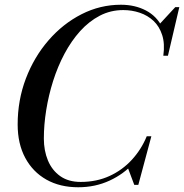

<svg xmlns="http://www.w3.org/2000/svg" viewBox="-20 -780 776 810"><path d="M310 10Q233 10 175.8 -22.2Q118.5 -54.5 86.5 -114Q54.5 -173.5 54.5 -255Q54.5 -357.5 89.2 -448.8Q124 -540 184.8 -610Q245.5 -680 324 -720Q402.5 -760 490 -760Q549 -760 595.2 -736Q641.5 -712 665 -664.2Q688.5 -616.5 679.5 -545H669Q676 -595.5 664.2 -632Q652.5 -668.5 627.8 -691.8Q603 -715 569.8 -726.2Q536.5 -737.5 500 -737.5Q446.5 -737.5 401 -713.8Q355.5 -690 318.2 -648.8Q281 -607.5 252.2 -553.5Q223.5 -499.5 204.2 -438.8Q185 -378 175 -315.8Q165 -253.5 165 -195.5Q165 -144.5 182.2 -103Q199.5 -61.5 234 -37Q268.5 -12.5 320.5 -12.5Q387.5 -12.5 442 -37.5Q496.5 -62.5 536.5 -106.2Q576.5 -150 599 -205H610.5Q590.5 -143.5 546.8 -94.8Q503 -46 442.2 -18Q381.5 10 310 10ZM546.5 0 520 -70.5Q536.5 -89.5 554 -109.8Q571.5 -130 585.5 -158L599 -205H618.5L563.5 0ZM669 -545 676.5 -586.5Q674.5 -611.5 669.8 -633Q665 -654.5 652.5 -677.5L719.5 -750H736.5L688.5 -545Z"/></svg>

Font: Bodoni Moda SC
Style: Italic
Weight: 400
Italic angle: -13°
Designer: Owen Earl
Foundry: indestructible type
Version: Version 2.005